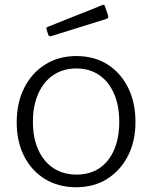

<svg xmlns="http://www.w3.org/2000/svg" viewBox="-20 -775 638 805"><path d="M299 10Q225 10 168.5 -24.5Q112 -59 81 -120.5Q50 -182 50 -262Q50 -344 81.5 -406.5Q113 -469 169.5 -504.5Q226 -540 300 -540Q375 -540 430.5 -505Q486 -470 517 -407.5Q548 -345 548 -264Q548 -183 516.5 -121.5Q485 -60 429.5 -25Q374 10 299 10ZM301 -43Q357 -43 397 -70Q437 -97 458.5 -147Q480 -197 480 -264Q480 -332 458 -382.5Q436 -433 395.5 -460.5Q355 -488 300 -488Q245 -488 204 -460.5Q163 -433 140.5 -382.5Q118 -332 118 -264Q118 -197 140.5 -147Q163 -97 204 -70Q245 -43 301 -43ZM420 -749 433 -710Q437 -699 424 -695L196 -624Q191 -622 187.5 -623.5Q184 -625 182 -630L176 -649Q172 -659 179 -662L410 -754Q417 -757 420 -749Z"/></svg>

Font: Libre Franklin Light
Style: Regular
Weight: 300
Designer: Pablo Impallari, Rodrigo Fuenzalida, Nhung Nguyen
Foundry: Impallari Type
Version: Version 3.000